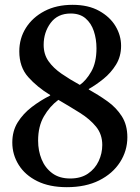

<svg xmlns="http://www.w3.org/2000/svg" viewBox="-20 -764 579 796"><path d="M257 12Q185 12 134.5 -13Q84 -38 57.5 -80.5Q31 -123 31 -173Q31 -221 53.5 -257Q76 -293 112 -320.5Q148 -348 188 -368V-370Q134 -403 97 -444.5Q60 -486 60 -551Q60 -605 87.5 -648.5Q115 -692 164.5 -718Q214 -744 281 -744Q346 -744 391 -719Q436 -694 459 -655.5Q482 -617 482 -574Q482 -530 461 -496Q440 -462 409 -437Q378 -412 348 -395V-393Q389 -370 425.5 -344Q462 -318 485 -282Q508 -246 508 -195Q508 -139 477.5 -91.5Q447 -44 391 -16Q335 12 257 12ZM222 -350Q186 -323 162 -281.5Q138 -240 138 -181Q138 -139 152.5 -103.5Q167 -68 196.5 -46Q226 -24 271 -24Q315 -24 344.5 -44Q374 -64 389 -96Q404 -128 404 -163Q404 -207 378.5 -238.5Q353 -270 311.5 -296Q270 -322 222 -350ZM311 -412Q337 -430 358.5 -467.5Q380 -505 380 -564Q380 -602 369 -635Q358 -668 334.5 -688Q311 -708 273 -708Q219 -708 190 -669Q161 -630 161 -578Q161 -539 181 -510.5Q201 -482 235 -458.5Q269 -435 311 -412Z"/></svg>

Font: Tiro Devanagari Hindi
Style: Regular
Weight: 400
Designer: Devanagari: John Hudson & Fiona Ross. Latin: John Hudson.
Foundry: Tiro Typeworks Ltd.
Version: Version 1.52